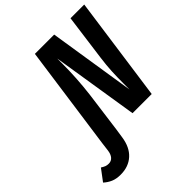

<svg xmlns="http://www.w3.org/2000/svg" viewBox="-402 -835 1197 1197"><g transform="rotate(-45 197.0 -236.5)"><path d="M548 -692 451 0H282L191 -573V-529Q191 -402 175 -270L139 0L130 60Q119 137 74 178Q29 219 -41 219Q-79 219 -105.5 207.5Q-132 196 -154 176L-97 100Q-81 110 -70.5 114Q-60 118 -45 118Q-23 118 -9 102Q5 86 9 56L16 0L113 -692H283L373 -118V-167Q373 -228 375.5 -277.5Q378 -327 386 -387L427 -692Z"/></g></svg>

Font: Fira Sans Extra Condensed SemiBold
Style: Italic
Weight: 600
Width: 3
Italic angle: -8°
Designer: Carrois Corporate & Edenspiekermann AG
Foundry: Carrois Corporate GbR & Edenspiekermann AG
Version: Version 4.203